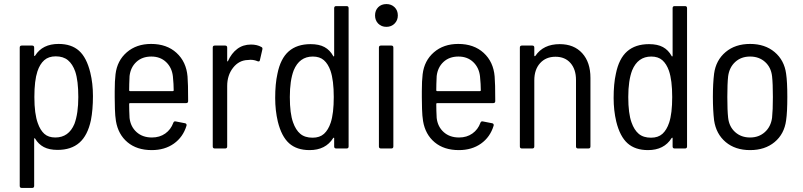

<svg xmlns="http://www.w3.org/2000/svg" viewBox="-20 -730 3948 944"><path d="M437 -258Q437 -190 427 -139Q411 -64 370.5 -28.5Q330 7 263 7Q222 7 195.5 -7Q169 -21 153 -48Q152 -51 150 -50.5Q148 -50 148 -47V184Q148 194 138 194H87Q77 194 77 184V-496Q77 -506 87 -506H138Q148 -506 148 -496V-458Q148 -455 150 -454.5Q152 -454 153 -457Q189 -514 268 -514Q331 -514 368.5 -480.5Q406 -447 424 -373Q437 -320 437 -258ZM365 -253Q365 -333 350 -378Q337 -415 314 -434Q291 -453 254 -453Q219 -453 197.5 -434Q176 -415 164 -379Q149 -334 149 -253Q149 -170 166 -124Q178 -90 198 -72Q218 -54 252 -54Q318 -54 346 -121Q365 -172 365 -253Z M832 -126Q835 -135 844 -133L890 -124Q895 -123 896.5 -119.5Q898 -116 897 -112Q880 -56 835 -24Q790 8 726 8Q653 8 607 -30.5Q561 -69 550 -135Q546 -160 545 -194Q544 -228 544 -250.5Q544 -273 544 -282Q544 -333 548 -365Q556 -432 603.5 -473Q651 -514 723 -514Q800 -514 848 -470Q896 -426 902 -354Q905 -321 905 -233Q905 -223 895 -223H619Q615 -223 615 -219Q615 -188 617 -150Q622 -107 651.5 -80.5Q681 -54 727 -54Q765 -54 792.5 -73.5Q820 -93 832 -126ZM617 -356Q615 -314 615 -286Q615 -282 619 -282H830Q834 -282 834 -286Q834 -315 830 -355Q825 -398 796.5 -425Q768 -452 724 -452Q679 -452 650.5 -425.5Q622 -399 617 -356Z M1265 -499Q1272 -496 1270 -487L1258 -435Q1257 -425 1246 -429Q1230 -436 1211 -436L1199 -435Q1155 -434 1126 -397Q1097 -360 1097 -307V-10Q1097 0 1087 0H1036Q1026 0 1026 -10V-496Q1026 -506 1036 -506H1087Q1097 -506 1097 -496V-431Q1097 -428 1098.5 -428Q1100 -428 1101 -430Q1118 -468 1146.5 -489.5Q1175 -511 1214 -511Q1244 -511 1265 -499Z M1633 -700H1684Q1694 -700 1694 -690V-10Q1694 0 1684 0H1633Q1623 0 1623 -10V-50Q1623 -53 1621.5 -53Q1620 -53 1618 -51Q1581 8 1502 8Q1439 8 1401.5 -25.5Q1364 -59 1346 -132Q1333 -187 1333 -248Q1333 -318 1344 -367Q1359 -442 1399.5 -477.5Q1440 -513 1507 -513Q1549 -513 1575.5 -498.5Q1602 -484 1618 -455Q1619 -452 1621 -452.5Q1623 -453 1623 -456V-690Q1623 -700 1633 -700ZM1621 -253Q1621 -335 1605 -382Q1593 -416 1572.5 -434Q1552 -452 1518 -452Q1452 -452 1424 -384Q1405 -334 1405 -253Q1405 -172 1421 -128Q1434 -91 1456.5 -72Q1479 -53 1517 -53Q1552 -53 1573 -72Q1594 -91 1606 -127Q1621 -172 1621 -253Z M1824 -654Q1824 -679 1839.5 -694.5Q1855 -710 1880 -710Q1904 -710 1920 -694.5Q1936 -679 1936 -654Q1936 -630 1920 -614Q1904 -598 1880 -598Q1855 -598 1839.5 -614Q1824 -630 1824 -654ZM1843 -10V-496Q1843 -506 1853 -506H1904Q1914 -506 1914 -496V-10Q1914 0 1904 0H1853Q1843 0 1843 -10Z M2342 -126Q2345 -135 2354 -133L2400 -124Q2405 -123 2406.5 -119.5Q2408 -116 2407 -112Q2390 -56 2345 -24Q2300 8 2236 8Q2163 8 2117 -30.5Q2071 -69 2060 -135Q2056 -160 2055 -194Q2054 -228 2054 -250.5Q2054 -273 2054 -282Q2054 -333 2058 -365Q2066 -432 2113.5 -473Q2161 -514 2233 -514Q2310 -514 2358 -470Q2406 -426 2412 -354Q2415 -321 2415 -233Q2415 -223 2405 -223H2129Q2125 -223 2125 -219Q2125 -188 2127 -150Q2132 -107 2161.5 -80.5Q2191 -54 2237 -54Q2275 -54 2302.5 -73.5Q2330 -93 2342 -126ZM2127 -356Q2125 -314 2125 -286Q2125 -282 2129 -282H2340Q2344 -282 2344 -286Q2344 -315 2340 -355Q2335 -398 2306.5 -425Q2278 -452 2234 -452Q2189 -452 2160.5 -425.5Q2132 -399 2127 -356Z M2883 -347V-10Q2883 0 2873 0H2822Q2812 0 2812 -10V-337Q2812 -389 2785 -420Q2758 -451 2711 -451Q2664 -451 2635.5 -419.5Q2607 -388 2607 -335V-10Q2607 0 2597 0H2546Q2536 0 2536 -10V-496Q2536 -506 2546 -506H2597Q2607 -506 2607 -496V-457Q2607 -455 2608.5 -454Q2610 -453 2612 -455Q2651 -513 2732 -513Q2802 -513 2842.5 -468.5Q2883 -424 2883 -347Z M3297 -700H3348Q3358 -700 3358 -690V-10Q3358 0 3348 0H3297Q3287 0 3287 -10V-50Q3287 -53 3285.5 -53Q3284 -53 3282 -51Q3245 8 3166 8Q3103 8 3065.5 -25.5Q3028 -59 3010 -132Q2997 -187 2997 -248Q2997 -318 3008 -367Q3023 -442 3063.5 -477.5Q3104 -513 3171 -513Q3213 -513 3239.5 -498.5Q3266 -484 3282 -455Q3283 -452 3285 -452.5Q3287 -453 3287 -456V-690Q3287 -700 3297 -700ZM3285 -253Q3285 -335 3269 -382Q3257 -416 3236.5 -434Q3216 -452 3182 -452Q3116 -452 3088 -384Q3069 -334 3069 -253Q3069 -172 3085 -128Q3098 -91 3120.5 -72Q3143 -53 3181 -53Q3216 -53 3237 -72Q3258 -91 3270 -127Q3285 -172 3285 -253Z M3491 -138Q3485 -188 3485 -254Q3485 -320 3491 -368Q3500 -434 3547.5 -474Q3595 -514 3668 -514Q3741 -514 3788.5 -474Q3836 -434 3845 -368Q3851 -328 3851 -254Q3851 -178 3845 -138Q3836 -71 3788.5 -31.5Q3741 8 3668 8Q3595 8 3548 -31.5Q3501 -71 3491 -138ZM3776 -151Q3780 -188 3780 -253Q3780 -319 3776 -355Q3771 -399 3741.5 -425.5Q3712 -452 3668 -452Q3624 -452 3595 -425.5Q3566 -399 3560 -355Q3556 -319 3556 -253Q3556 -187 3560 -151Q3565 -107 3594.5 -80.5Q3624 -54 3668 -54Q3711 -54 3740.5 -80.5Q3770 -107 3776 -151Z"/></svg>

Font: Barlow Semi Condensed
Style: Regular
Weight: 400
Width: 4
Designer: Jeremy Tribby
Foundry: Tribby Type
Version: Version 1.408;December 10, 2018;FontCreator 11.5.0.2430 64-b